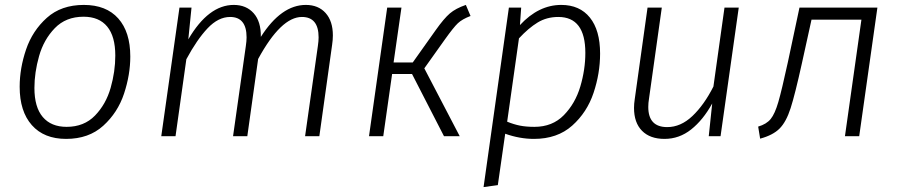

<svg xmlns="http://www.w3.org/2000/svg" viewBox="-20 -554 3656 781"><path d="M60 -201Q60 -276 86 -352.5Q112 -429 170.5 -481.5Q229 -534 321 -534Q412 -534 461 -479Q510 -424 510 -324Q510 -250 484.5 -173Q459 -96 400 -42.5Q341 11 249 11Q159 11 109.5 -45Q60 -101 60 -201ZM449 -328Q449 -406 416 -446Q383 -486 320 -486Q248 -486 203 -439.5Q158 -393 139 -326Q120 -259 120 -196Q120 -118 154 -78Q188 -38 251 -38Q322 -38 366.5 -84Q411 -130 430 -196.5Q449 -263 449 -328Z M1334 -410Q1334 -392 1331 -372L1279 0H1221L1273 -367Q1276 -387 1276 -402Q1276 -485 1208 -485Q1123 -485 1030 -314L986 0H928L980 -367Q983 -387 983 -402Q983 -485 916 -485Q868 -485 824.5 -439Q781 -393 738 -313L694 0H636L710 -523H759L746 -394Q828 -534 931 -534Q982 -534 1012 -500Q1042 -466 1041 -404Q1124 -534 1224 -534Q1275 -534 1304.5 -501Q1334 -468 1334 -410Z M1894 -489Q1860 -476 1842.5 -459.5Q1825 -443 1790 -394L1706 -276L1850 0H1786L1656 -253H1575L1539 0H1481L1555 -523H1613L1581 -300H1659L1752 -431Q1786 -479 1810 -499.5Q1834 -520 1875 -534Z M2050 -523H2100L2095 -452Q2171 -534 2263 -534Q2338 -534 2379.5 -482.5Q2421 -431 2421 -336Q2421 -256 2394.5 -176.5Q2368 -97 2307.5 -43Q2247 11 2152 11Q2094 11 2035 -10L2005 199L1947 207ZM2361 -339Q2361 -485 2251 -485Q2204 -485 2167 -462.5Q2130 -440 2091 -398L2043 -59Q2070 -48 2095 -43Q2120 -38 2154 -38Q2227 -38 2273.5 -85.5Q2320 -133 2340.5 -202Q2361 -271 2361 -339Z M2559 -115Q2559 -132 2562 -151L2614 -523H2672L2620 -153Q2617 -135 2617 -119Q2617 -37 2694 -37Q2749 -37 2796.5 -82Q2844 -127 2882 -202L2927 -523H2985L2911 0H2863L2877 -133Q2840 -66 2791.5 -27.5Q2743 11 2683 11Q2624 11 2591.5 -22Q2559 -55 2559 -115Z M3475 0H3417L3484 -474H3281L3242 -297Q3214 -170 3196 -114Q3178 -58 3151 -31Q3124 -4 3072 10L3064 -39Q3098 -49 3115 -70Q3132 -91 3146 -139Q3160 -187 3185 -302L3232 -523H3549Z"/></svg>

Font: FiraGO Light
Style: Italic
Weight: 300
Italic angle: -8°
Designer: bBox Type GmbH
Foundry: bBox Type GmbH
Version: Version 1.001